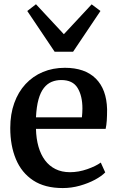

<svg xmlns="http://www.w3.org/2000/svg" viewBox="-20 -896 568 926"><path d="M282.5 11Q196 11 140 -26Q84 -63 56.8 -128.2Q29.5 -193.5 29.5 -278.5Q29.5 -345.5 48.8 -399Q68 -452.5 103.2 -490.5Q138.5 -528.5 186.8 -548.8Q235 -569 293 -569Q389.5 -569 441.8 -517.2Q494 -465.5 496.5 -369Q496.5 -338 495 -315Q493.5 -292 489.5 -274.5H153.5Q154.5 -227.5 165.5 -189Q176.5 -150.5 197 -123Q217.5 -95.5 247.8 -80.5Q278 -65.5 317.5 -65.5Q359 -65.5 401 -80.2Q443 -95 466 -112L487.5 -64.5Q470 -46.5 438 -29.2Q406 -12 365.5 -0.5Q325 11 282.5 11ZM153.5 -330H375Q376 -339.5 376.8 -351.5Q377.5 -363.5 377.5 -373Q377.5 -433.5 354.2 -471.8Q331 -510 275.5 -510Q250.5 -510 229.2 -501.2Q208 -492.5 191.8 -472Q175.5 -451.5 165.8 -416.8Q156 -382 153.5 -330ZM243.5 -646.5 111.5 -843 153.5 -875.5 288 -731 422 -875 464.5 -843 332.5 -646.5Z"/></svg>

Font: Merriweather 20pt SemiBold
Style: Regular
Weight: 600
Version: Version 2.100